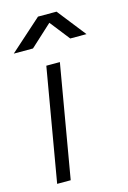

<svg xmlns="http://www.w3.org/2000/svg" viewBox="-111 -766 546 821"><g transform="rotate(-15 162.0 -356.0)"><path d="M37 0 123 -500H183L97 0ZM2 -586 143 -712H225L324 -586H252L183 -674L87 -586Z"/></g></svg>

Font: Figtree Light
Style: Italic
Weight: 300
Italic angle: -9.5°
Foundry: Erik Kennedy
Version: Version 2.001; ttfautohint (v1.8.4.7-5d5b);gftools[0.9.27]